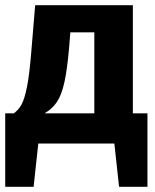

<svg xmlns="http://www.w3.org/2000/svg" viewBox="-20 -551 595 737"><path d="M546 -116V166H437L419 0H127L109 166H0V-116H33Q51 -129 62.5 -149.5Q74 -170 83.5 -217Q93 -264 100 -351L115 -531H490V-116ZM342 -427H250L245 -365Q238 -285 227.5 -236.5Q217 -188 199 -160.5Q181 -133 151 -116H342Z"/></svg>

Font: FiraGOUPP
Style: Bold
Weight: 700
Designer: bBox Type
Foundry: bBox Type GmbH
Version: Version 1.001